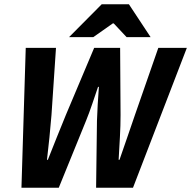

<svg xmlns="http://www.w3.org/2000/svg" viewBox="-20 -875 891 895"><path d="M80 0 100 -652H241L220 -339Q216 -288 210.5 -235Q205 -182 199 -130H203Q224 -182 245 -235.5Q266 -289 287 -339L419 -652H540L542 -339Q542 -289 539 -236Q536 -183 533 -130H537Q555 -183 573.5 -235.5Q592 -288 609 -339L718 -652H851L600 0H428L432 -312Q433 -347 435.5 -388.5Q438 -430 441 -470H437Q424 -432 410 -390.5Q396 -349 381 -312L254 0ZM302 -702 454 -855H581L682 -702H570L510 -766H506L415 -702Z"/></svg>

Font: Source Sans 3
Style: Bold Italic
Weight: 700
Italic angle: -11°
Designer: Paul D. Hunt
Foundry: Adobe
Version: Version 3.052;hotconv 1.1.0;makeotfexe 2.6.0